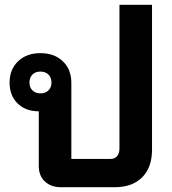

<svg xmlns="http://www.w3.org/2000/svg" viewBox="-20 -782 717 802"><path d="M615 -762V-156Q615 -83 574 -41.5Q533 0 459 0H234Q193 0 167.5 -24Q142 -48 142 -88V-317Q87 -317 53.5 -350Q20 -383 20 -437Q20 -492 55.5 -526Q91 -560 149 -560Q207 -560 242.5 -526Q278 -492 278 -437V-118H440Q459 -118 469 -129.5Q479 -141 479 -162V-762ZM149 -392Q170 -392 182.5 -404.5Q195 -417 195 -437Q195 -458 182.5 -470.5Q170 -483 149 -483Q128 -483 115.5 -470.5Q103 -458 103 -437Q103 -417 115.5 -404.5Q128 -392 149 -392Z"/></svg>

Font: Bai Jamjuree
Style: Bold
Weight: 700
Designer: Katatrad Aksorn Co.,Ltd.
Foundry: Cadson Demak Co.,Ltd.
Version: Version 1.000; ttfautohint (v1.6)